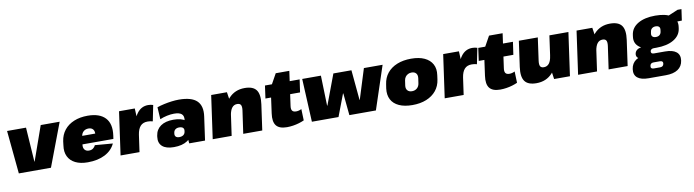

<svg xmlns="http://www.w3.org/2000/svg" viewBox="-33 -1420 8555 2366"><g transform="rotate(-10 4244.0 -236.5)"><path d="M43 -540H280L309 -110H312L464 -540H701L497 0H95Z M957 13Q865 13 802.5 -18Q740 -49 712 -107Q684 -165 696 -245L702 -295Q714 -376 760 -433.5Q806 -491 881 -522Q956 -553 1052 -553Q1201 -553 1272 -477.5Q1343 -402 1322 -256L1316 -216H887L901 -320H1144L1103 -282L1106 -306Q1112 -348 1093 -372Q1074 -396 1036 -396Q998 -396 973 -374Q948 -352 943 -312L929 -214Q923 -174 941.5 -150.5Q960 -127 996 -127Q1027 -127 1047.5 -142Q1068 -157 1078 -180L1300 -162Q1261 -78 1172 -32.5Q1083 13 957 13Z M1444 -540H1641L1651 -325L1605 0H1368ZM1595 -263Q1615 -406 1669 -479.5Q1723 -553 1810 -553Q1826 -553 1842 -550.5Q1858 -548 1872 -543L1832 -345Q1801 -354 1768 -354Q1710 -354 1678 -319Q1646 -284 1635 -212Z M2209 -211 2221 -293Q2228 -344 2200 -368.5Q2172 -393 2105 -393Q2064 -393 2017 -383Q1970 -373 1928 -355L1919 -506Q1960 -520 2008 -530.5Q2056 -541 2104 -547Q2152 -553 2193 -553Q2352 -553 2418.5 -488.5Q2485 -424 2466 -293L2425 0H2227ZM2035 13Q1937 13 1890 -29Q1843 -71 1853 -147L1855 -162Q1866 -238 1925.5 -279.5Q1985 -321 2084 -321Q2187 -321 2238 -280Q2289 -239 2279 -163L2277 -148Q2266 -71 2203 -29Q2140 13 2035 13ZM2120 -97Q2152 -97 2171.5 -111Q2191 -125 2195 -150L2197 -164Q2200 -188 2185 -201.5Q2170 -215 2138 -215Q2109 -215 2091 -201Q2073 -187 2069 -163L2067 -149Q2064 -125 2078 -111Q2092 -97 2120 -97Z M2944 -287Q2950 -334 2938 -354.5Q2926 -375 2892 -375Q2852 -375 2827.5 -344Q2803 -313 2793 -250L2707 -163L2716 -221Q2740 -383 2817 -468Q2894 -553 3017 -553Q3122 -553 3162.5 -497Q3203 -441 3186 -320L3141 0H2903ZM2597 -540H2794L2815 -401L2758 0H2521Z M3449 13Q3353 13 3315 -36Q3277 -85 3292 -188L3335 -500L3427 -666H3597L3537 -238Q3531 -198 3544.5 -178.5Q3558 -159 3594 -159Q3609 -159 3626 -163Q3643 -167 3661 -176L3666 -34Q3638 -21 3601.5 -10Q3565 1 3525.5 7Q3486 13 3449 13ZM3270 -540H3704L3681 -381H3248Z M3736 -540H3970L3981 -163H3985L4126 -540H4352L4387 -163H4390L4508 -540H4742L4563 0H4231L4204 -276H4200L4095 0H3762Z M5019 13Q4920 13 4852.5 -18Q4785 -49 4755 -106.5Q4725 -164 4735 -244L4743 -296Q4754 -376 4800.5 -433.5Q4847 -491 4923.5 -522Q5000 -553 5099 -553Q5199 -553 5266 -522Q5333 -491 5364 -433.5Q5395 -376 5383 -296L5376 -244Q5365 -164 5318 -106.5Q5271 -49 5195 -18Q5119 13 5019 13ZM5043 -156Q5081 -156 5106.5 -178.5Q5132 -201 5137 -239L5146 -301Q5151 -340 5132 -362Q5113 -384 5076 -384Q5051 -384 5031 -373.5Q5011 -363 4998 -345Q4985 -327 4981 -301L4972 -239Q4967 -201 4986.5 -178.5Q5006 -156 5043 -156Z M5500 -540H5697L5707 -325L5661 0H5424ZM5651 -263Q5671 -406 5725 -479.5Q5779 -553 5866 -553Q5882 -553 5898 -550.5Q5914 -548 5928 -543L5888 -345Q5857 -354 5824 -354Q5766 -354 5734 -319Q5702 -284 5691 -212Z M6118 13Q6022 13 5984 -36Q5946 -85 5961 -188L6004 -500L6096 -666H6266L6206 -238Q6200 -198 6213.5 -178.5Q6227 -159 6263 -159Q6278 -159 6295 -163Q6312 -167 6330 -176L6335 -34Q6307 -21 6270.5 -10Q6234 1 6194.5 7Q6155 13 6118 13ZM5939 -540H6373L6350 -381H5917Z M6644 -253Q6638 -206 6650 -185.5Q6662 -165 6695 -165Q6736 -165 6761 -197Q6786 -229 6794 -292L6880 -377L6872 -319Q6850 -158 6772.5 -72.5Q6695 13 6571 13Q6466 13 6425.5 -43Q6385 -99 6402 -220L6447 -540H6684ZM6991 0H6793L6773 -139L6829 -540H7067Z M7516 -287Q7522 -334 7510 -354.5Q7498 -375 7464 -375Q7424 -375 7399.5 -344Q7375 -313 7365 -250L7279 -163L7288 -221Q7312 -383 7389 -468Q7466 -553 7589 -553Q7694 -553 7734.5 -497Q7775 -441 7758 -320L7713 0H7475ZM7169 -540H7366L7387 -401L7330 0H7093Z M8100 -161Q7966 -161 7897 -210Q7828 -259 7840 -345L7843 -367Q7855 -455 7938 -504Q8021 -553 8155 -553Q8290 -553 8359 -504Q8428 -455 8416 -367L8413 -345Q8401 -259 8318 -210Q8235 -161 8100 -161ZM7943 193Q7848 193 7803 156Q7758 119 7768 48Q7778 -23 7831.5 -60Q7885 -97 7983 -97H8198Q8293 -97 8338.5 -60Q8384 -23 8374 48Q8364 119 8308.5 156Q8253 193 8157 193ZM8105 85Q8145 85 8151 48Q8154 30 8144.5 20.5Q8135 11 8115 11H8036Q7995 11 7990 48Q7984 85 8026 85ZM7919 -59Q7877 -59 7854.5 -78.5Q7832 -98 7836 -129Q7841 -162 7867.5 -180.5Q7894 -199 7939 -199H8106L8100 -161H8070Q8050 -161 8038 -152.5Q8026 -144 8024 -129Q8023 -113 8031.5 -105Q8040 -97 8060 -97H8091L8086 -59ZM8119 -292Q8147 -292 8164.5 -306Q8182 -320 8186 -346L8189 -368Q8193 -394 8179.5 -408Q8166 -422 8137 -422Q8110 -422 8092 -408Q8074 -394 8070 -368L8066 -346Q8062 -320 8076.5 -306Q8091 -292 8119 -292ZM8262 -501 8439 -576H8488L8468 -436L8253 -431Z"/></g></svg>

Font: Pathway Extreme SemiCondensed Black
Style: Italic
Weight: 900
Width: 4
Italic angle: -8°
Version: Version 1.001;gftools[0.9.26]